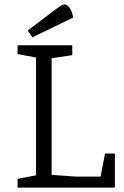

<svg xmlns="http://www.w3.org/2000/svg" viewBox="-20 -854 563 874"><path d="M60 0V-40L144 -56V-592L60 -608V-648H309V-603L215 -589V-58L326 -50H438L458 -155H503V0ZM127 -684 106 -715 234 -812Q247 -822 256.5 -828Q266 -834 273 -834Q279 -834 286.5 -829Q294 -824 301.5 -811Q309 -798 313 -774Z"/></svg>

Font: Faustina Light
Style: Regular
Weight: 300
Designer: Alfonso Garcia
Foundry: http://www.omnibus-type.com
Version: Version 1.200